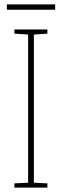

<svg xmlns="http://www.w3.org/2000/svg" viewBox="-20 -847 278 867"><path d="M229 -827H11V-803H229ZM194 0V-19L133 -22V-691L194 -695V-714H45V-695L107 -691V-22L45 -19V0Z"/></svg>

Font: Noto Sans Lao UI Cond Thin
Style: Regular
Weight: 100
Width: 3
Designer: Monotype Design Team
Foundry: Monotype Imaging Inc.
Version: Version 2.000